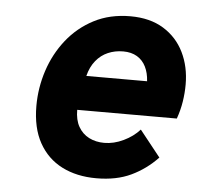

<svg xmlns="http://www.w3.org/2000/svg" viewBox="-44 -568 644 625"><g transform="rotate(5 278.0 -255.5)"><path d="M292.5 12Q228.5 12 180.2 -12.5Q132 -37 105 -85.5Q78 -134 78 -206Q78 -265 96.5 -321.5Q115 -378 151 -423.5Q187 -469 239 -496Q291 -523 358 -523Q422 -523 466.2 -495.8Q510.5 -468.5 533.2 -422Q556 -375.5 556 -317Q556 -289.5 551.5 -261Q547 -232.5 537 -204.5H211.5Q211.5 -171.5 224 -149.5Q236.5 -127.5 258.5 -116.2Q280.5 -105 308.5 -105Q339.5 -105 371 -120Q402.5 -135 423.5 -158.5L491.5 -73Q454 -33.5 406.2 -10.8Q358.5 12 292.5 12ZM231.5 -317H430Q428.5 -344 418.5 -364.2Q408.5 -384.5 389.8 -395.8Q371 -407 344.5 -407Q317.5 -407 294.8 -397.2Q272 -387.5 255.5 -367.2Q239 -347 231.5 -317Z"/></g></svg>

Font: Overpass ExtraBold
Style: Italic
Weight: 800
Italic angle: -10°
Designer: Delve Withrington, Dave Bailey, Thomas Jockin
Foundry: Delve Fonts LLC
Version: Version 4.000